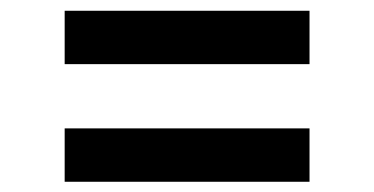

<svg xmlns="http://www.w3.org/2000/svg" viewBox="-20 -470 709 364"><path d="M102.6 -348.4H566.8V-449.6H102.6ZM102.6 -125.4H566.8V-226.6H102.6Z"/></svg>

Font: Magic Ui Pro Semi Bold
Style: Regular
Weight: 600
Designer: Stefan Endress, Andreas Faust
Version: Version 1.000;FEAKit 1.0